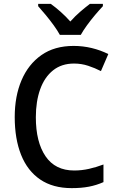

<svg xmlns="http://www.w3.org/2000/svg" viewBox="-20 -961 608 991"><path d="M362 -633Q298 -633 254 -598Q210 -563 187.5 -500.5Q165 -438 165 -356Q165 -228 215 -154.5Q265 -81 363 -81Q402 -81 439.5 -89.5Q477 -98 514 -112V-21Q478 -5 439 2.5Q400 10 350 10Q253 10 187.5 -34.5Q122 -79 89 -161.5Q56 -244 56 -357Q56 -464 91 -546.5Q126 -629 193.5 -676.5Q261 -724 360 -724Q408 -724 453.5 -713Q499 -702 539 -682L501 -594Q470 -610 435 -621.5Q400 -633 362 -633ZM289 -781Q277 -803 257.5 -830Q238 -857 216.5 -883Q195 -909 177 -929V-941H242Q266 -924 292.5 -900.5Q319 -877 343 -850Q368 -878 393.5 -900Q419 -922 444 -941H511V-929Q493 -910 471 -884Q449 -858 429 -830.5Q409 -803 397 -781Z"/></svg>

Font: Noto Sans Gurmukhi SemiCondensed Medium
Style: Regular
Weight: 500
Width: 4
Designer: Jelle Bosma - Monotype Design Team
Foundry: Monotype Imaging Inc.
Version: Version 2.004; ttfautohint (v1.8.4.7-5d5b)